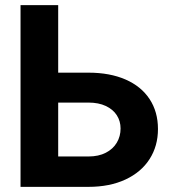

<svg xmlns="http://www.w3.org/2000/svg" viewBox="-20 -727 670 747"><path d="M594.6 -225Q594.6 -159.1 562 -108.1Q529.4 -57.2 468.2 -28.6Q406.9 0 324 0H59.9V-707H206.4V-118.2H324Q363.7 -118.2 391.8 -132.8Q420 -147.4 434.5 -172.1Q449.1 -196.8 449.1 -227Q449.1 -255.6 434.5 -278.5Q420 -301.3 391.8 -314.6Q363.7 -327.9 324 -327.9H154.2V-444.3H324Q407.3 -444.3 468.4 -417.7Q529.4 -391 562 -341.5Q594.6 -291.9 594.6 -225Z"/></svg>

Font: WEMIX Pretendard Variable
Style: Regular
Weight: 400
Designer: Base glyphs from Inter by Rasmus Andersson; Hangeul glyphs from Noto Sans CJK(Source Han Sans) by Jang Soo-young and Kan
Foundry: Kil Hyung-jin
Version: Version 1.000;Glyphs 3.2 (3208)